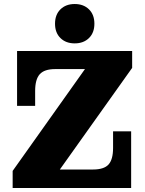

<svg xmlns="http://www.w3.org/2000/svg" viewBox="-20 -936 721 956"><path d="M43 -85 403 -592 638 -598 278 -92ZM43 0V-85L278 -92H633V0ZM65 -409V-592H255Q201 -592 178 -566.5Q155 -541 155 -483V-409ZM443 -92Q498 -92 520.5 -117Q543 -142 543 -199V-282H633V-92ZM65 -592V-682H638V-598L403 -592ZM352 -720Q308 -720 281 -746.5Q254 -773 254 -818Q254 -863 281 -889.5Q308 -916 352 -916Q396 -916 423 -889.5Q450 -863 450 -818Q450 -773 423 -746.5Q396 -720 352 -720Z"/></svg>

Font: Montagu Slab
Style: Bold
Weight: 700
Designer: Florian Karsten
Foundry: Florian Karsten
Version: Version 1.000